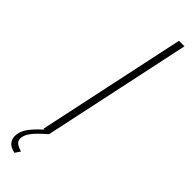

<svg xmlns="http://www.w3.org/2000/svg" viewBox="-338 -701 862 862"><g transform="rotate(45 92.5 -270.0)"><path d="M181 -709H216L65 0H30ZM-38 115Q-38 84 -15.5 54Q7 24 51 -13H60L65 0Q22 37 4.5 60.5Q-13 84 -13 105Q-13 120 -2.5 128.5Q8 137 31 144L14 169Q-14 163 -26 148.5Q-38 134 -38 115Z"/></g></svg>

Font: Raleway Thin ExtraLight
Style: Italic
Weight: 250
Italic angle: -12°
Version: Version 4.026